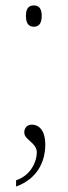

<svg xmlns="http://www.w3.org/2000/svg" viewBox="-20 -530 250 704"><path d="M104 -432C120 -432 133 -441 133 -472C133 -502 120 -510 104 -510C88 -510 75 -502 75 -472C75 -441 88 -432 104 -432ZM39 131V154C116 126 146 64 146 0C146 -53 122 -73 97 -73C79 -73 69 -61 69 -44C69 -17 115 -7 115 29C115 61 94 113 39 131Z"/></svg>

Font: Noto Serif Thai SemiCondensed Thin
Style: Regular
Weight: 100
Width: 4
Designer: Monotype Design Team
Foundry: Monotype Imaging Inc.
Version: Version 2.002